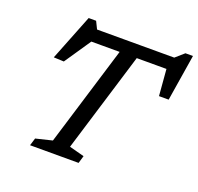

<svg xmlns="http://www.w3.org/2000/svg" viewBox="-128 -879 1049 1018"><g transform="rotate(20 396.0 -370.0)"><path d="M705 -627.5H225.5L271.5 -644.5L159 -478.5L101.5 -481L204 -740H246L272 -687L223 -698H747.5L689.5 -687L750 -740H792.5L750.5 -478.5H696L682.5 -644ZM431.5 -666H528L344.5 -65L429 -42.5L416.5 0H142.5L155.5 -42.5L248 -65Z"/></g></svg>

Font: Newsreader 9pt
Style: Italic
Weight: 400
Italic angle: -17°
Designer: Hugues Gentile
Foundry: Production Type
Version: Version 1.003